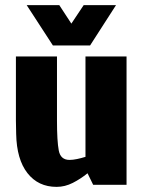

<svg xmlns="http://www.w3.org/2000/svg" viewBox="-20 -720 554 748"><path d="M200 8Q129 8 87 -45.5Q45 -99 43 -198L42 -250V-500H202V-250Q202 -170 209 -133.5Q216 -97 251 -97Q264 -97 280.5 -100.5Q297 -104 313 -109V-500H473V0H343L321 -45Q294 -23 263.5 -7.5Q233 8 201 8Q201 8 200 8ZM432 -700 331 -543H186L84 -700H211L258 -628L306 -700Z"/></svg>

Font: Epunda Sans ExtraBold
Style: Regular
Weight: 800
Designer: Simon Atzbach
Foundry: typofactur
Version: Version 2.204; ttfautohint (v1.8.4.7-5d5b)